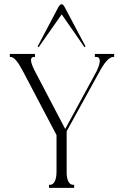

<svg xmlns="http://www.w3.org/2000/svg" viewBox="-20 -904 575 924"><path d="M336.9 -14.6V0H300.8H276.4H252H215.8V-14.6H220.7Q235.4 -14.6 243.7 -31.5Q252 -48.3 252 -78.1V-253.9L86.9 -567.9Q53.7 -629.9 31.2 -629.9H27.3V-644.5H46.9H75.2H104.5H148.4V-629.9H143.6Q118.7 -629.9 137.2 -584.5Q140.6 -576.2 145.5 -566.4L293.9 -283.2L444.8 -561Q460.4 -593.8 460.2 -611.8Q460 -629.9 443.4 -629.9H436.5V-644.5H490.2H498H505.9H529.3V-629.9H525.4Q498.5 -629.9 462.9 -566.4L300.3 -271.5H300.8V-78.1V-69.3Q301.8 -43.5 309.8 -29.1Q317.9 -14.6 332 -14.6ZM276.9 -835 166 -676.8 161.1 -680.7 261.7 -871.1Q270 -883.8 276.4 -883.8Q284.2 -883.8 291 -870.1L391.6 -680.7L386.7 -676.8Z"/></svg>

Font: Elaris
Style: Regular
Weight: 500
Version: Version 1.0